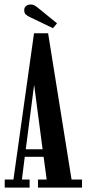

<svg xmlns="http://www.w3.org/2000/svg" viewBox="-20 -852 392 872"><path d="M1.5 0V-36.5H41L134.5 -701H198.5L305 -36.5H352.5V0H152.5V-36.5H192L178 -140H92.5L79.5 -36.5H114.5V0ZM97 -174H173.5L135 -467ZM220.5 -724 118.5 -773Q104.5 -779.5 97.2 -786.2Q90 -793 90 -806Q90 -817.5 98.2 -824.5Q106.5 -831.5 119 -831.5Q129 -831.5 136 -827.8Q143 -824 150.5 -818L239 -746Z"/></svg>

Font: Imbue 10pt SemiBold
Style: Regular
Weight: 600
Designer: Tyler Finck
Foundry: Etcetera Type Company
Version: Version 1.102; ttfautohint (v1.8.3)